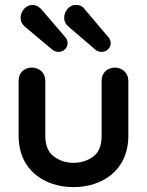

<svg xmlns="http://www.w3.org/2000/svg" viewBox="-20 -748 600 784"><path d="M149 -710C138 -722 126 -728 112 -728C87 -728 64 -703 64 -675C64 -661 70 -649 83 -638L195 -544C202 -539 210 -536 219 -536C239 -536 256 -552 256 -571C256 -582 252 -591 245 -598ZM326 -710C318 -722 306 -728 290 -728C263 -728 242 -703 242 -675C242 -661 248 -649 261 -638L371 -544C378 -539 386 -536 395 -536C415 -536 432 -552 432 -571C432 -582 428 -591 421 -598ZM395 -194C395 -154 384 -126 361 -109C338 -92 311 -83 280 -83C250 -83 223 -92 200 -109C177 -126 165 -154 165 -194V-419C165 -450 141 -472 110 -472C78 -472 56 -450 56 -419V-194C56 -50 165 16 280 16C395 16 504 -50 504 -194V-419C504 -450 479 -472 450 -472C418 -472 395 -450 395 -419Z"/></svg>

Font: Dongle
Style: Regular
Weight: 400
Designer: Yanghee Ryu
Foundry: Yanghee Ryu
Version: Version 2.000